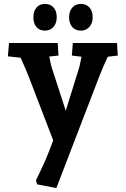

<svg xmlns="http://www.w3.org/2000/svg" viewBox="-20 -713 640 978"><path d="M169 226 163 206Q193 144 209.5 107Q226 70 251 2L125 -326Q113 -357 85 -419L20 -426L26 -494H274L278 -430L231 -425Q238 -384 248 -355L315 -149L379 -355Q387 -378 395 -424L346 -430L351 -494H576L580 -430L529 -424Q505 -373 487 -327L267 245ZM332 -625Q332 -655 348 -674Q364 -693 392 -693Q420 -693 436 -674.5Q452 -656 452 -625Q452 -595 435.5 -576Q419 -557 392 -557Q364 -557 348 -575.5Q332 -594 332 -625ZM150 -625Q150 -655 165.5 -674Q181 -693 209 -693Q237 -693 253 -674.5Q269 -656 269 -625Q269 -595 252.5 -576Q236 -557 209 -557Q181 -557 165.5 -575.5Q150 -594 150 -625Z"/></svg>

Font: Andada Pro ExtraBold
Style: Regular
Weight: 800
Designer: Carolina Giovagnoli
Foundry: Huerta Tipografica
Version: Version 3.005; ttfautohint (v1.8.4)